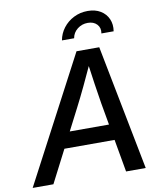

<svg xmlns="http://www.w3.org/2000/svg" viewBox="-131 -1022 911 1100"><g transform="rotate(-10 325.0 -472.0)"><path d="M-31.2 0 352.1 -727.5H484.4L626.5 0H512.2L439.9 -409.2Q431.6 -459.5 422.1 -523.2Q412.6 -586.9 399.9 -679.2H428.7Q386.7 -587.4 356.4 -523.9Q326.2 -460.4 299.8 -409.2L89.4 0ZM145 -189.5 160.6 -281.7H527.8L512.7 -189.5ZM454.6 -943.8Q498.5 -943.8 529.3 -925Q560.1 -906.2 574 -874.3Q587.9 -842.3 581.5 -803.2H510.3Q516.1 -835.4 496.8 -856Q477.5 -876.5 443.4 -876.5Q409.2 -876.5 383.1 -856Q356.9 -835.4 351.6 -803.2H280.8Q287.6 -842.3 312 -874.3Q336.4 -906.2 373.5 -925Q410.6 -943.8 454.6 -943.8Z"/></g></svg>

Font: Inter 28pt Medium
Style: Italic
Weight: 500
Italic angle: -9.3988°
Designer: Rasmus Andersson
Foundry: rsms
Version: Version 4.001;git-66647c0bb